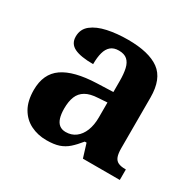

<svg xmlns="http://www.w3.org/2000/svg" viewBox="-127 -689 854 839"><g transform="rotate(30 300.0 -269.5)"><path d="M201.5 10Q158.1 10 122.3 -7.8Q86.5 -25.6 65.6 -61.8Q44.8 -98 44.8 -153.1Q44.8 -234.6 100.3 -273.2Q155.9 -311.7 269 -315.8L350.6 -318.8V-374.2Q350.6 -410.7 344.8 -435.9Q339.1 -461.1 324.1 -474.5Q309 -487.9 281.5 -487.9Q256.1 -487.9 241 -475Q226 -462.2 219.5 -438.3Q213 -414.4 213 -380Q149.5 -380 118.1 -395.4Q86.8 -410.8 86.8 -446.9Q86.8 -484.1 114.8 -506.4Q142.9 -528.7 189.8 -538.8Q236.8 -548.9 292.9 -548.9Q398.2 -548.9 450.7 -510.8Q503.1 -472.6 503.1 -379.1V-123.9Q503.1 -96.4 508.9 -81.1Q514.6 -65.8 528 -59.4Q541.4 -53 563.4 -53H567V0H380.9L359.7 -68.6H350.6Q329 -41.8 309.3 -24.3Q289.6 -6.9 264.8 1.6Q240 10 201.5 10ZM256.9 -63Q285.8 -63 306.9 -78.9Q328 -94.7 339.6 -123.6Q351.1 -152.5 351.1 -191V-266.2L306.2 -263.2Q266.1 -261.2 243.2 -247.6Q220.2 -234.1 210.3 -209.6Q200.4 -185.1 200.4 -149.1Q200.4 -121 206.5 -101.6Q212.6 -82.3 225.2 -72.7Q237.9 -63 256.9 -63Z"/></g></svg>

Font: Noto Serif Malayalam
Style: Regular
Weight: 400
Designer: Indian type Foundry, Jelle Bosma, Monotype Design Team
Foundry: Monotype Imaging Inc.
Version: Version 2.103